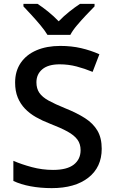

<svg xmlns="http://www.w3.org/2000/svg" viewBox="-20 -961 590 991"><path d="M505 -193Q505 -98 436 -44Q367 10 247 10Q189 10 138 0.5Q87 -9 49 -27V-131Q90 -113 144 -98.5Q198 -84 254 -84Q326 -84 361 -111.5Q396 -139 396 -186Q396 -218 379.5 -240.5Q363 -263 328.5 -282Q294 -301 237 -323Q198 -338 165.5 -356.5Q133 -375 109 -400Q85 -425 71.5 -458Q58 -491 58 -535Q58 -594 87 -636.5Q116 -679 168.5 -701.5Q221 -724 291 -724Q349 -724 398.5 -712.5Q448 -701 493 -681L458 -590Q417 -607 375 -618Q333 -629 288 -629Q229 -629 198.5 -603.5Q168 -578 168 -536Q168 -504 183 -482Q198 -460 230.5 -442Q263 -424 317 -402Q377 -378 419 -351Q461 -324 483 -286.5Q505 -249 505 -193ZM225 -781Q211 -804 189 -830.5Q167 -857 143 -883Q119 -909 101 -928V-941H174Q200 -924 228.5 -901Q257 -878 283 -851Q309 -878 338 -901Q367 -924 393 -941H468V-928Q449 -909 424.5 -883Q400 -857 377.5 -830.5Q355 -804 343 -781Z"/></svg>

Font: Noto Sans Adlam Medium
Style: Regular
Weight: 500
Version: Version 3.001